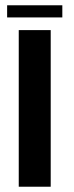

<svg xmlns="http://www.w3.org/2000/svg" viewBox="-20 -707 282 727"><path d="M7 -641H216V-687H7ZM51 0H172V-593H51Z"/></svg>

Font: Anybody Thin Medium
Style: Regular
Weight: 500
Version: Version 1.113;gftools[0.9.25]